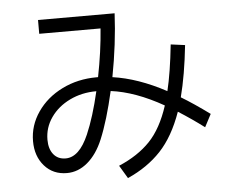

<svg xmlns="http://www.w3.org/2000/svg" viewBox="-54 -820 1108 914"><g transform="rotate(-5 500.0 -362.5)"><path d="M908 -178Q851 -221 785 -263Q744 -147 680 -79Q616 -11 521 31L484 -31Q576 -70 633.5 -130Q691 -190 726 -298Q592 -374 475 -389Q444 -252 407 -163Q378 -94 333 -56Q288 -18 234 -18Q168 -18 127 -64.5Q86 -111 86 -183Q86 -258 130 -322Q174 -386 249 -423Q324 -460 414 -460H421Q445 -581 453 -690H160V-756H526Q519 -611 489 -454Q610 -437 744 -365Q765 -451 779 -585L847 -576Q832 -434 805 -330Q865 -294 940 -239ZM407 -394Q337 -394 279.5 -366Q222 -338 188.5 -290Q155 -242 155 -184Q155 -140 176 -114Q197 -88 234 -88Q299 -88 344 -192Q379 -273 407 -394Z"/></g></svg>

Font: PlemolJP35 Console
Style: Regular
Weight: 400
Version: v2.0.3; ttfautohint (v1.8.4.7-5d5b-dirty) -l 6 -r 45 -G 200 